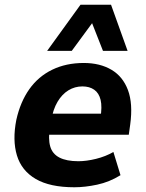

<svg xmlns="http://www.w3.org/2000/svg" viewBox="-20 -780 615 811"><path d="M294 11Q191 11 131 -24Q71 -59 51.5 -123.5Q32 -188 49 -274Q66 -350 104 -403.5Q142 -457 200.5 -485.5Q259 -514 334 -514Q402 -514 450.5 -485.5Q499 -457 520.5 -399.5Q542 -342 530 -254L524 -211H165L179 -300H420L404 -281Q412 -329 405 -358Q398 -387 378 -401Q358 -415 328 -415Q296 -415 269 -398.5Q242 -382 223 -350Q204 -318 196 -270L191 -244Q183 -194 192 -162Q201 -130 231 -114.5Q261 -99 311 -99Q345 -99 385.5 -109Q426 -119 459 -138L489 -40Q442 -11 390.5 0Q339 11 294 11ZM179 -565 320 -760H449L519 -565H415L369 -682L283 -565Z"/></svg>

Font: Nunito Sans 7pt SemiCondensed ExtraBold
Style: Italic
Weight: 800
Width: 4
Italic angle: -9°
Designer: Vernon Adams
Foundry: Vernon Adams
Version: Version 3.101;gftools[0.9.27]